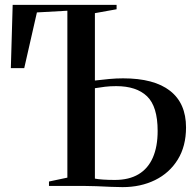

<svg xmlns="http://www.w3.org/2000/svg" viewBox="-20 -763 794 788"><path d="M483 5Q464 5 435.2 3.8Q406.5 2.5 376 1.2Q345.5 0 321 0H181V-18L256.5 -34V-719L131.5 -712L79.5 -483.5H24.5L32 -743H458.5V-725L369.5 -709V-432.5Q399 -436 428.2 -438.8Q457.5 -441.5 485 -441.5Q612.5 -441.5 678 -390.2Q743.5 -339 743.5 -240Q743.5 -163 709.5 -108Q675.5 -53 616.5 -24Q557.5 5 483 5ZM451.5 -24.5Q509.5 -24.5 548.5 -47.8Q587.5 -71 607.2 -116Q627 -161 627 -225.5Q627 -326 583.5 -367.8Q540 -409.5 457 -409.5Q432 -409.5 411.2 -407Q390.5 -404.5 369.5 -401V-30Q381 -27.5 402.8 -26Q424.5 -24.5 451.5 -24.5Z"/></svg>

Font: Merriweather 144pt
Style: Regular
Weight: 400
Version: Version 2.100